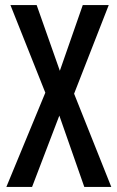

<svg xmlns="http://www.w3.org/2000/svg" viewBox="-20 -827 461 754"><path d="M417 -93 271 -459 407 -807H305L215 -549L124 -807H21L158 -463L5 -93H106L213 -373L311 -93Z"/></svg>

Font: Noto Sans Kannada UI ExtraCondensed Medium
Style: Regular
Weight: 500
Width: 2
Designer: Jelle Bosma - Monotype Design Team
Foundry: Monotype Imaging Inc.
Version: Version 2.005